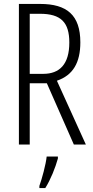

<svg xmlns="http://www.w3.org/2000/svg" viewBox="-20 -734 473 975"><path d="M184 -714H76V0H131V-311H218L355 0H416L269 -324C351 -352 388 -416 388 -519C388 -658 319 -714 184 -714ZM183 -664C289 -664 332 -621 332 -518C332 -407 282 -359 200 -359H131V-664ZM274 71V61H217C213 101 193 174 180 210V221H210C237 178 261 118 274 71Z"/></svg>

Font: Noto Sans Devanagari ExtraCondensed Light
Style: Regular
Weight: 300
Width: 2
Designer: Jelle Bosma - Monotype Design Team
Foundry: Monotype Imaging Inc.
Version: Version 2.004